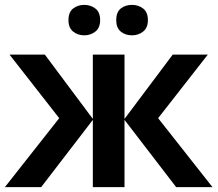

<svg xmlns="http://www.w3.org/2000/svg" viewBox="-20 -768 893 788"><path d="M833 -544 629 -283 852 0H703L491 -276V0H361V-276L149 0H0L223 -283L19 -544H164L361 -280V-544H491V-280L689 -544ZM457 -685Q457 -654 475.5 -638.5Q494 -623 522 -623Q548 -623 567.5 -638.5Q587 -654 587 -685Q587 -718 567.5 -733Q548 -748 522 -748Q494 -748 475.5 -733Q457 -718 457 -685ZM261 -685Q261 -654 280 -638.5Q299 -623 326 -623Q352 -623 371.5 -638.5Q391 -654 391 -685Q391 -718 371.5 -733Q352 -748 326 -748Q299 -748 280 -733Q261 -718 261 -685Z"/></svg>

Font: Noto Sans UI
Style: Bold
Weight: 700
Designer: Monotype Design Team
Foundry: Monotype Imaging Inc.
Version: Version 1.901